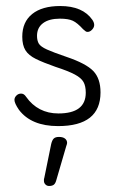

<svg xmlns="http://www.w3.org/2000/svg" viewBox="-20 -409 395 638"><path d="M173 10Q314 10 314 -102Q314 -148 290 -173Q266 -198 201 -220Q157 -235 136 -244.5Q115 -254 109 -264Q103 -274 103 -290Q103 -317 123 -332Q143 -347 179 -347Q207 -347 222 -340Q237 -333 256 -312Q262 -307 264.5 -305Q267 -303 271 -303Q279 -303 286 -310.5Q293 -318 293 -326Q293 -334 287 -343Q255 -389 180 -389Q120 -389 87 -362.5Q54 -336 54 -287Q54 -259 64.5 -242Q75 -225 99.5 -213Q124 -201 164 -187Q207 -173 228.5 -161.5Q250 -150 257.5 -136.5Q265 -123 265 -101Q265 -32 174 -32Q140 -32 113 -46Q86 -60 67 -87Q63 -93 59 -95.5Q55 -98 50 -98Q41 -98 34.5 -91.5Q28 -85 28 -77Q28 -66 43 -44Q84 10 173 10ZM150 70 127 183Q126 185 126 187.5Q126 190 126 192Q126 199 131 204Q136 209 143 209Q153 209 158.5 205Q164 201 167 190L200 77Q201 74 202 71Q203 68 203 66Q203 57 196 51.5Q189 46 176 46Q164 46 158.5 51.5Q153 57 150 70Z"/></svg>

Font: Beiruti Light
Style: Regular
Weight: 300
Designer: Arlette Boutros
Foundry: Boutros
Version: Version 1.41